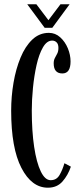

<svg xmlns="http://www.w3.org/2000/svg" viewBox="-20 -864 380 894"><path d="M203 10Q127.5 10 79.8 -82Q32 -174 32 -349Q32 -415 43 -479.2Q54 -543.5 75.8 -596Q97.5 -648.5 130.5 -679.8Q163.5 -711 207.5 -711Q237.5 -711 260.2 -690.5Q283 -670 295.8 -639.2Q308.5 -608.5 308.5 -578Q308.5 -522 270.5 -522Q230 -522 230 -569Q230 -583.5 235.5 -593.8Q241 -604 246.5 -614.5Q252 -625 252 -641Q252 -658.5 243.5 -666.8Q235 -675 223 -675Q198 -675 179.8 -643.2Q161.5 -611.5 150.2 -561.2Q139 -511 133.5 -455Q128 -399 128 -350Q128 -253.5 139 -180.2Q150 -107 169.8 -66Q189.5 -25 216 -25Q243.5 -25 257.5 -49.5Q271.5 -74 280 -104L310 -88Q296.5 -48 271 -19Q245.5 10 203 10ZM188 -734.5 107 -844H149.5L205.5 -770L261.5 -844H304L223.5 -734.5Z"/></svg>

Font: Imbue 10pt Medium
Style: Regular
Weight: 500
Designer: Tyler Finck
Foundry: Etcetera Type Company
Version: Version 1.102; ttfautohint (v1.8.3)